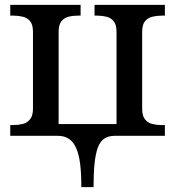

<svg xmlns="http://www.w3.org/2000/svg" viewBox="-20 -556 717 786"><path d="M313 210Q313 154 308 114.5Q303 75 291.5 49.5Q280 24 261.5 12Q243 0 216 0H22V-44H35Q55 -44 73 -48.5Q91 -53 103 -67.5Q115 -82 115 -111V-425Q115 -455 103.5 -469Q92 -483 73.5 -487.5Q55 -492 35 -492H22V-536H310V-492H299Q278 -492 260.5 -487.5Q243 -483 231.5 -469Q220 -455 220 -425V-48H457V-425Q457 -455 445.5 -469Q434 -483 416 -487.5Q398 -492 378 -492H367V-536H655V-492H642Q622 -492 603.5 -487.5Q585 -483 573.5 -469Q562 -455 562 -425V-110Q562 -82 573.5 -67.5Q585 -53 603.5 -48.5Q622 -44 642 -44H655V0H450Q423 0 406 12Q389 24 380 49.5Q371 75 367 114.5Q363 154 363 210Z"/></svg>

Font: ET Text
Style: Regular
Weight: 470
Designer: Monotype Design Team
Foundry: Monotype Imaging Inc.
Version: Version 2.009